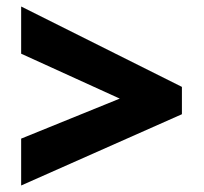

<svg xmlns="http://www.w3.org/2000/svg" viewBox="-20 -657 626 590"><path d="M45 -231 348 -354 45 -492V-637L539 -390V-306L45 -87Z"/></svg>

Font: Noto Sans Thai Black
Style: Regular
Weight: 900
Version: Version 2.001